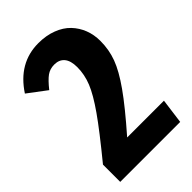

<svg xmlns="http://www.w3.org/2000/svg" viewBox="-218 -769 849 849"><g transform="rotate(-45 206.0 -345.0)"><path d="M190.9 -689.9Q239.3 -689.9 278.1 -675Q316.9 -660.2 341.6 -634.3Q366.2 -608.4 379.2 -575Q392.1 -541.5 392.1 -502.9Q392.1 -448.2 374 -399.4Q356 -350.6 309.8 -285.2Q263.7 -219.7 173.8 -117.2H403.8L388.2 0H13.2V-107.9Q108.4 -224.1 154.8 -290.3Q201.2 -356.4 219.5 -401.6Q237.8 -446.8 237.8 -493.2Q237.8 -533.2 221.2 -553.2Q204.6 -573.2 173.8 -573.2Q146.5 -573.2 126.2 -558.6Q106 -543.9 78.1 -508.8L-8.8 -574.2Q66.9 -689.9 190.9 -689.9Z"/></g></svg>

Font: Fira Sans Compressed
Style: Bold
Weight: 700
Width: 1
Designer: Carrois Corporate & Edenspiekermann AG
Foundry: Carrois Corporate GbR & Edenspiekermann AG
Version: Version 4.203;PS 004.203;hotconv 1.0.88;makeotf.lib2.5.64775